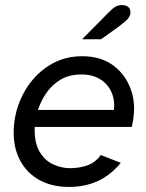

<svg xmlns="http://www.w3.org/2000/svg" viewBox="-20 -726 578 758"><path d="M253 12Q185 12 136 -15Q87 -42 60.5 -90.5Q34 -139 34 -202Q34 -260 53.5 -314Q73 -368 109 -411Q145 -454 194.5 -479Q244 -504 305 -504Q380 -504 430 -465.5Q480 -427 499.5 -364Q519 -301 500 -225H117Q115 -164 135.5 -128.5Q156 -93 189 -77.5Q222 -62 257 -62Q291 -62 323 -72.5Q355 -83 378 -114L457 -83Q414 -32 363.5 -10Q313 12 253 12ZM130 -292H430Q434 -332 419.5 -363.5Q405 -395 375 -413.5Q345 -432 301 -432Q253 -432 219 -411.5Q185 -391 163 -359Q141 -327 130 -292ZM304 -571 407 -675Q423 -692 435 -699Q447 -706 461 -706Q476 -706 485.5 -699Q495 -692 495 -678Q495 -659 476 -643Q457 -627 442 -616L379 -571Z"/></svg>

Font: Atkinson Hyperlegible Next
Style: Italic
Weight: 400
Italic angle: -12°
Designer: Elliott Scott, Megan Eiswerth, Linus Boman, Theodore Petrosky, Letters from Sweden
Foundry: Applied Design Works, Letters from Sweden
Version: Version 2.001